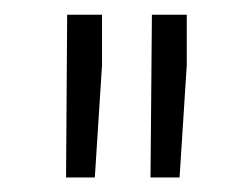

<svg xmlns="http://www.w3.org/2000/svg" viewBox="-20 -770 327 261"><path d="M118.7 -681.6 108.9 -528.8H69.8L71.3 -750H118.7ZM233.9 -681.6 224.1 -528.8H184.6L186.5 -750H233.9Z"/></svg>

Font: Vazir Thin FD
Style: Thin-FD
Weight: 100
Designer: Saber Rastikerdar
Foundry: Saber Rastikerdar
Version: Version 30.0.0